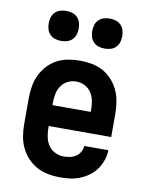

<svg xmlns="http://www.w3.org/2000/svg" viewBox="-84 -800 668 869"><g transform="rotate(10 250.0 -365.5)"><path d="M252 8Q225 8 197.5 3Q170 -2 146 -15Q122 -28 103 -48Q84 -68 72 -93Q60 -118 55.5 -145.5Q51 -173 51 -200V-320Q51 -347 55.5 -374.5Q60 -402 71.5 -426.5Q83 -451 101.5 -471.5Q120 -492 144 -505Q168 -518 195.5 -523Q223 -528 250 -528Q277 -528 304.5 -523Q332 -518 356 -505Q380 -492 398.5 -471.5Q417 -451 428.5 -426.5Q440 -402 444.5 -374.5Q449 -347 449 -320V-212H162V-200Q162 -180 166.5 -159.5Q171 -139 182.5 -122.5Q194 -106 213 -97Q232 -88 252 -88Q267 -88 281.5 -91Q296 -94 308 -102Q320 -110 327.5 -123Q335 -136 336 -151H447Q446 -127 438.5 -105Q431 -83 417.5 -63.5Q404 -44 385 -30Q366 -16 344 -7Q322 2 299 5Q276 8 252 8ZM162 -308H338V-320Q338 -340 334 -360Q330 -380 318.5 -397Q307 -414 288.5 -423Q270 -432 250 -432Q230 -432 211.5 -423Q193 -414 181.5 -397Q170 -380 166 -360Q162 -340 162 -320ZM350 -601Q336 -601 322.5 -605Q309 -609 299 -619Q289 -629 285 -642.5Q281 -656 281 -670Q281 -684 285 -697.5Q289 -711 299 -721Q309 -731 322.5 -735Q336 -739 350 -739Q364 -739 377.5 -735Q391 -731 401 -721Q411 -711 415 -697.5Q419 -684 419 -670Q419 -656 415 -642.5Q411 -629 401 -619Q391 -609 377.5 -605Q364 -601 350 -601ZM150 -601Q136 -601 122.5 -605Q109 -609 99 -619Q89 -629 85 -642.5Q81 -656 81 -670Q81 -684 85 -697.5Q89 -711 99 -721Q109 -731 122.5 -735Q136 -739 150 -739Q164 -739 177.5 -735Q191 -731 201 -721Q211 -711 215 -697.5Q219 -684 219 -670Q219 -656 215 -642.5Q211 -629 201 -619Q191 -609 177.5 -605Q164 -601 150 -601Z"/></g></svg>

Font: Iosevka Curly
Style: Bold
Weight: 700
Monospace: yes
Designer: Belleve Invis
Foundry: Belleve Invis
Version: Version 22.1.2; ttfautohint (v1.8.4)